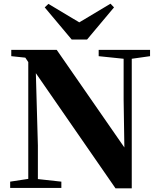

<svg xmlns="http://www.w3.org/2000/svg" viewBox="-20 -1017 865 1039"><path d="M242 -996 222 -977 368 -803H451L597 -977L578 -997L409 -896ZM605 2H693V-699L792 -713V-747H514V-713L649 -699V-478L653 -219L287 -747H41V-713L117 -705L133 -681V-49L35 -34V0H312V-34L185 -48V-230L174 -621Z"/></svg>

Font: Noto Serif CJK HK Black
Style: Regular
Weight: 900
Designer: Ryoko NISHIZUKA 西塚涼子 (kana & ideographs); Frank Grießhammer (Latin, Greek & Cyrillic); Wenlong ZHANG 张文龙 (bopomofo); San
Foundry: Adobe
Version: Version 2.001;hotconv 1.1.0;makeotfexe 2.6.0